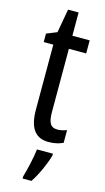

<svg xmlns="http://www.w3.org/2000/svg" viewBox="-134 -701 527 965"><g transform="rotate(15 129.5 -218.5)"><path d="M197 -62C158 -62 148 -89 148 -143V-469H238V-537H148V-658H93L71 -535L17 -513V-469H67V-133C67 -37 99 10 170 10C200 10 224 4 245 -6V-72C229 -66 213 -62 197 -62ZM207 61H124C120 101 103 174 92 210V221H138C165 181 193 120 207 71Z"/></g></svg>

Font: Noto Sans UI Condensed
Style: Regular
Weight: 400
Width: 3
Designer: Monotype Design Team
Foundry: Monotype Imaging Inc.
Version: Version 1.901